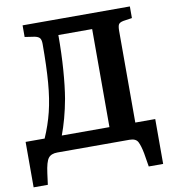

<svg xmlns="http://www.w3.org/2000/svg" viewBox="-92 -781 932 1024"><g transform="rotate(-10 373.5 -269.5)"><path d="M7 161V-85H110Q139 -151 156 -219.5Q173 -288 180 -375.5Q187 -463 187 -584Q187 -606 179.5 -615.5Q172 -625 152 -629L99 -637V-700H680V-637L633 -630Q612 -626 606.5 -616Q601 -606 601 -581V-85H709V158H631L619 85Q611 43 600 21.5Q589 0 555 0H164Q130 0 115 19.5Q100 39 92 100L84 161ZM203 -85H461V-616H278Q278 -516 271.5 -428Q265 -340 254 -275Q244 -220 231 -172.5Q218 -125 203 -85Z"/></g></svg>

Font: Literata SemiBold
Style: Regular
Weight: 600
Designer: Latin by Veronika Burian and Jose Scaglione. Greek by Irene Vlachou. Cyrillic by Vera Evstafieva.
Foundry: TypeTogether
Version: Version 3.103; ttfautohint (v1.8.4.7-5d5b);gftools[0.9.29]